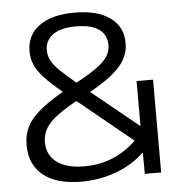

<svg xmlns="http://www.w3.org/2000/svg" viewBox="-53 -791 808 852"><g transform="rotate(-5 351.0 -365.0)"><path d="M275.3 10Q166 10 106.5 -37.8Q47 -85.7 47 -173.3Q47 -221 67.5 -258.8Q88 -296.7 136.3 -334.3Q184.7 -372 268 -416.7Q338.3 -453.7 377.3 -480.7Q416.3 -507.7 432 -531.5Q447.6 -555.3 447.6 -583.3Q447.6 -630 412.8 -654.3Q378 -678.6 311 -678.6Q245 -678.6 209 -654Q173.1 -629.3 173.1 -583.3Q173.1 -561.3 183.7 -539.6Q194.4 -518 222.4 -490.8Q250.4 -463.7 300.4 -422.3L590.7 -186L552.3 -129.7L224.6 -397.3Q176.3 -437.3 148.1 -468Q120 -498.6 108.1 -526.6Q96.3 -554.6 96.3 -585.3Q96.3 -659 152.7 -699.5Q209 -740 309.7 -740Q411 -740 467.7 -699.5Q524.4 -659 524.4 -585.3Q524.4 -544.6 503.5 -509.3Q482.7 -474 435.4 -438.5Q388 -403 307.7 -361.3Q240.7 -326 201.6 -297.1Q162.4 -268.3 145.7 -240.2Q129.1 -212 129.1 -178.7Q129.1 -120.7 172.6 -88.7Q216 -56.7 295.4 -56.7Q373.3 -56.7 439.2 -88.7Q505 -120.7 558 -185V-413.3H631.4V0H558.6L558 -94H556Q504.3 -44.3 431.1 -17.2Q358 10 275.3 10Z"/></g></svg>

Font: M PLUS 1 Thin
Style: Regular
Weight: 100
Designer: Coji Morishita
Foundry: UNDERFOREST DESIGN
Version: Version 1.001